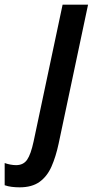

<svg xmlns="http://www.w3.org/2000/svg" viewBox="-148 -562 401 822"><path d="M-64 240Q-81 240 -97.5 238Q-114 236 -128 231V136Q-117 140 -104 142.5Q-91 145 -79 145Q-48 145 -32 122Q-16 99 -4 43L120 -542H229L103 53Q91 109 72.5 151Q54 193 21.5 216.5Q-11 240 -64 240Z"/></svg>

Font: Noto Sans Condensed SemiBold
Style: Italic
Weight: 600
Width: 3
Italic angle: -12°
Designer: Monotype Design Team
Foundry: Monotype Imaging Inc.
Version: Version 2.013; ttfautohint (v1.8.4.7-5d5b)